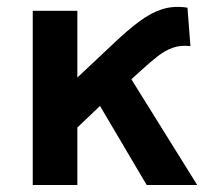

<svg xmlns="http://www.w3.org/2000/svg" viewBox="-20 -531 618 551"><path d="M74 0V-500H202V-308.5L310 -410Q348 -446 380.8 -470.2Q413.5 -494.5 446.2 -504.8Q479 -515 518 -509L526.5 -398.5Q498.5 -402 476 -394Q453.5 -386 431.8 -369Q410 -352 384.5 -328.5L357 -303.5L546 0H401L267 -227L202 -165V0Z"/></svg>

Font: Geologica Medium
Style: Regular
Weight: 500
Designer: Sindre Bremnes, Frode Helland
Foundry: Monokrom Skriftforlag AS
Version: Version 1.010;gftools[0.9.28]